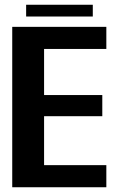

<svg xmlns="http://www.w3.org/2000/svg" viewBox="-20 -788 507 808"><path d="M31.5 0H427.5V-93H165.5V-299H410.5V-388H165.5V-582H427.5V-675H31.5ZM90 -718.5H370.5V-768H90Z"/></svg>

Font: Anybody SemiCondensed SemiBold
Style: Regular
Weight: 600
Width: 4
Version: Version 1.113;gftools[0.9.25]